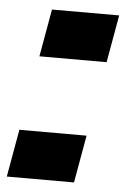

<svg xmlns="http://www.w3.org/2000/svg" viewBox="-62 -568 397 602"><g transform="rotate(5 136.0 -267.0)"><path d="M8.5 -149.5 -18 0H193.5L220 -149.5ZM77.5 -534 51 -384.5H262.5L289 -534Z"/></g></svg>

Font: Anybody UltraCondensed Thin Black
Style: Italic
Weight: 900
Italic angle: -10°
Version: Version 1.111